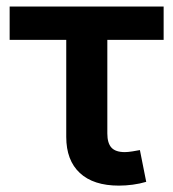

<svg xmlns="http://www.w3.org/2000/svg" viewBox="-20 -566 535 593"><path d="M347.2 7.3Q268.6 7.3 226.6 -31.7Q184.6 -70.8 184.6 -143.1V-442.9H9.8V-545.9H485.4V-442.9H311.5V-153.8Q311.5 -124 324.2 -110.1Q336.9 -96.2 365.7 -96.2Q374.5 -96.2 388.7 -98.4Q402.8 -100.6 412.1 -102.5L431.6 -4.4Q411.6 1.5 389.9 4.4Q368.2 7.3 347.2 7.3Z"/></svg>

Font: Inter-SemiBold
Style: Regular
Weight: 600
Designer: Rasmus Andersson
Foundry: rsms
Version: Version 4.000;git-a52131595